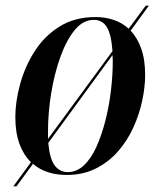

<svg xmlns="http://www.w3.org/2000/svg" viewBox="-20 -606 566 676"><path d="M27 50 89 -35Q63 -60 48.5 -99.5Q34 -139 34 -194Q34 -249 51 -310.5Q68 -372 102 -425.5Q136 -479 189.5 -512.5Q243 -546 317 -546Q350 -546 380 -536Q410 -526 433 -505L493 -586H504L440 -498Q463 -474 477 -435.5Q491 -397 491 -342Q491 -299 480.5 -250.5Q470 -202 449 -156Q428 -110 395 -72.5Q362 -35 317 -12.5Q272 10 215 10Q142 10 96 -29L38 50ZM149 -143Q149 -129 149 -117L376 -426Q372 -484 356.5 -510Q341 -536 310 -536Q272 -536 242.5 -499.5Q213 -463 192 -404Q171 -345 160 -276.5Q149 -208 149 -143ZM219 0Q250 0 275.5 -24Q301 -48 319.5 -89Q338 -130 351 -181Q364 -232 370.5 -286Q377 -340 377 -390Q377 -402 376 -412L150 -103Q155 -47 172.5 -23.5Q190 0 219 0Z"/></svg>

Font: Noto Serif Display Condensed SemiBold
Style: Italic
Weight: 600
Width: 3
Italic angle: -12°
Designer: Monotype Design Team
Foundry: Monotype Imaging Inc.
Version: Version 2.009